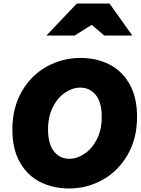

<svg xmlns="http://www.w3.org/2000/svg" viewBox="-20 -1054 796 1087"><path d="M50 -320Q50 -444 103.5 -536.5Q157 -629 245.5 -677.5Q334 -726 435 -726Q527 -726 599.5 -689Q672 -652 714 -577Q756 -502 756 -393Q756 -270 702.5 -177.5Q649 -85 561 -36Q473 13 372 13Q280 13 207 -24Q134 -61 92 -136Q50 -211 50 -320ZM556 -392Q556 -474 522.5 -516Q489 -558 434 -558Q391 -558 348.5 -529.5Q306 -501 279 -447.5Q252 -394 252 -321Q252 -240 285 -197.5Q318 -155 373 -155Q416 -155 458.5 -183.5Q501 -212 528.5 -265.5Q556 -319 556 -392ZM415 -1034H600L729 -853H570L501 -912H497L403 -853H243Z"/></svg>

Font: Nebula Sans Black
Style: Regular
Weight: 900
Italic angle: -9°
Designer: Paul D. Hunt for Adobe (as Source Sans)
Foundry: Nebula Entertainment & Broadcasting LLC
Version: Version 1.010